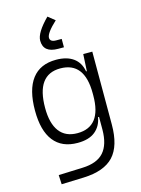

<svg xmlns="http://www.w3.org/2000/svg" viewBox="-148 -885 883 1200"><g transform="rotate(-15 293.0 -284.5)"><path d="M96.7 233.4 93.8 173.3 250 167.5Q344.2 164.1 387.5 115Q430.7 65.9 431.2 -30.3V-112.8H424.8Q415 -55.7 374.5 -22.9Q334 9.8 261.2 9.8Q159.7 9.8 107.2 -57.1Q54.7 -124 54.7 -253.9Q54.7 -388.7 107.4 -458Q160.2 -527.3 263.2 -527.3Q332.5 -527.3 374.5 -497.1Q416.5 -466.8 426.8 -408.7H431.6L437.5 -517.6H496.1V-45.9Q496.1 92.3 435.1 158Q374 223.6 240.2 228.5ZM431.2 -266.1Q431.2 -468.3 274.9 -468.3Q120.1 -468.3 120.1 -253.9Q120.1 -153.3 159.4 -101.3Q198.7 -49.3 275.4 -49.3Q431.2 -49.3 431.2 -251ZM281.7 -801.8 326.2 -766.1Q256.8 -701.7 256.8 -671.4Q256.8 -644 297.4 -644H332V-589.8H295.4Q199.2 -589.8 199.2 -668Q199.2 -718.8 281.7 -801.8Z"/></g></svg>

Font: Cascadia Code NF Light
Style: Regular
Weight: 300
Monospace: yes
Designer: Aaron Bell
Foundry: Saja Typeworks
Version: Version 2404.023; ttfautohint (v1.8.4)